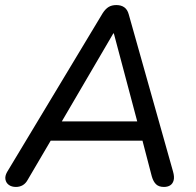

<svg xmlns="http://www.w3.org/2000/svg" viewBox="-20 -732 773 759"><path d="M43 7Q26 7 15 -1Q4 -9 1.5 -22.5Q-1 -36 8 -52L386 -680Q397 -697 409.5 -704.5Q422 -712 440 -712Q459 -712 471.5 -703Q484 -694 489 -675L664 -54Q670 -33 666.5 -19.5Q663 -6 653 0.5Q643 7 628 7Q608 7 597 -3.5Q586 -14 580 -35L538 -196L571 -176H148L191 -194L90 -22Q82 -7 70 0Q58 7 43 7ZM428 -600 215 -236 193 -252H551L527 -235L430 -600Z"/></svg>

Font: Nunito Medium
Style: Italic
Weight: 500
Designer: Vernon Adams
Foundry: Vernon Adams
Version: Version 3.601